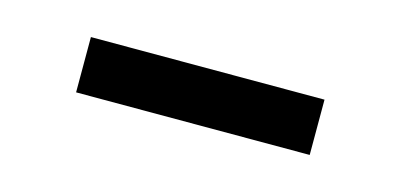

<svg xmlns="http://www.w3.org/2000/svg" viewBox="-26 -451 434 208"><g transform="rotate(15 191.0 -347.0)"><path d="M60 -316V-378H322V-316Z"/></g></svg>

Font: Modern
Style: Small
Weight: 400
Designer: Julieta Ulanovsky
Foundry: Julieta Ulanovsky
Version: Version 8.000